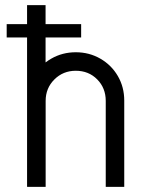

<svg xmlns="http://www.w3.org/2000/svg" viewBox="-20 -726 582 747"><path d="M6 -632.1H295.7V-580.3H6ZM274.9 -522.7Q327.1 -522.7 370.4 -497.8Q413.6 -472.9 438.5 -430.1Q463.4 -387.2 463.4 -334.9V1H391.4V-333.5Q391.4 -383.5 358.2 -417.1Q324.9 -450.7 274.9 -450.7Q225.5 -450.7 191.6 -416.9Q157.6 -383.1 157.6 -333.5V1H85.6V-334.9Q85.6 -387.2 110.9 -430.1Q136.1 -472.9 179.4 -497.8Q222.6 -522.7 274.9 -522.7ZM85.3 -706H157.3V0H85.3Z"/></svg>

Font: Lineal Thin
Style: Regular
Weight: 200
Designer: Created by Frank Adebiaye with contributions from Anton Moglia & Ariel Martín Pérez
Created by Frank ADEBIAYE with FontF
Foundry: Velvetyne Type Foundry
Version: Version 2.000;Glyphs 3.2 (3227)